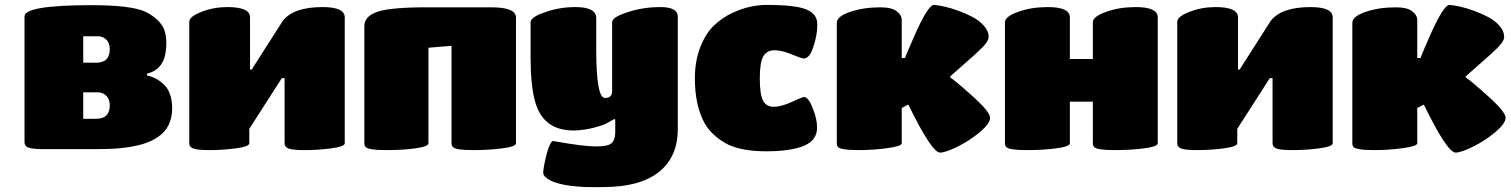

<svg xmlns="http://www.w3.org/2000/svg" viewBox="-20 -609 6168 784"><path d="M580.1 -308.1V-300.8Q618.2 -293.5 649.9 -263.2Q681.6 -232.9 683.1 -168.9Q683.1 -88.4 625 -49.8Q575.7 -14.2 471.2 -3.9Q432.6 0 368.2 0H160.2Q113.3 0 96.7 -6.1Q80.1 -12.2 80.1 -27.8V-542Q80.1 -587.9 355 -587.9Q511.2 -587.9 571.8 -562Q629.9 -533.7 649.9 -490.2Q659.2 -464.8 659.2 -434.1Q658.7 -375 638.4 -346.2Q618.2 -317.4 580.1 -308.1ZM319.8 -353H373Q428.2 -353 428.2 -408.2Q428.2 -433.6 414.1 -447.3Q399.9 -460.9 379.9 -460.9H319.8ZM319.8 -231.9V-124H373Q428.2 -124 428.2 -178.2Q428.2 -204.1 414.1 -218Q399.9 -231.9 379.9 -231.9Z M1007.8 -325.2 1134.8 -523.9Q1178.7 -580.1 1296.9 -580.1Q1387.7 -580.1 1387.7 -538.1V-23.9Q1387.7 -10.3 1330.1 -2.9Q1276.9 3.9 1223.6 3.9Q1176.3 3.9 1159.2 -2.2Q1142.1 -8.3 1142.1 -23.9V-290H1130.9L998 -83V-23.9Q998 -10.3 940.9 -2.9Q887.7 3.9 835 3.9Q787.6 3.9 770.3 -2.2Q752.9 -8.3 752.9 -23.9V-520Q752.9 -541.5 803.7 -561Q853 -580.1 908.7 -580.1Q1001 -580.1 1001 -538.1V-325.2Z M1467.8 -23.9V-502.9Q1467.8 -541 1516.6 -559.1Q1563 -577.6 1701.7 -579.1H1979.5Q2086.9 -580.6 2086.9 -537.1V-23.9Q2086.9 -10.3 2028.8 -2.9Q1974.1 3.9 1913.6 3.9Q1876.5 3.9 1856.9 1Q1837.4 -2 1830.6 -7.6Q1823.7 -13.2 1823.7 -23.9V-421.9L1729.5 -414.1V-23.9Q1729.5 -10.3 1673.8 -2.9Q1622.1 3.9 1558.6 3.9Q1520.5 3.9 1500.7 1Q1481 -2 1474.4 -7.6Q1467.8 -13.2 1467.8 -23.9Z M2492.2 -122.1H2486.3Q2467.8 -110.8 2453.1 -103.5Q2438.5 -96.2 2403.6 -87.2Q2368.7 -78.1 2328.6 -76.2Q2197.3 -73.2 2164.6 -195.8Q2146.5 -259.3 2146.5 -379.9V-518.1Q2146.5 -539.1 2205.6 -559.1Q2263.7 -580.1 2329.6 -580.1Q2414.6 -580.1 2414.6 -535.2V-409.2Q2414.6 -209 2450.2 -209Q2479.5 -209 2479.5 -235.8V-518.1Q2479.5 -539.1 2542.5 -559.1Q2605 -580.1 2676.3 -580.1Q2747.6 -580.1 2747.6 -541V-82Q2747.6 32.2 2670.2 93.5Q2592.8 154.8 2444.3 154.8Q2288.6 159.2 2225.6 127Q2198.2 112.3 2198.2 96.2Q2198.2 75.7 2212.4 19Q2227.1 -33.2 2238.3 -33.2Q2238.8 -33.2 2258.3 -29.8Q2358.9 -12.2 2408.9 -11.2Q2459 -10.3 2475.1 -22.7Q2491.2 -35.2 2492.2 -65.9Z M2956.5 -17.1Q2929.2 -29.8 2902.6 -52Q2876 -74.2 2859.4 -102.1Q2817.4 -174.3 2817.4 -290Q2817.4 -359.4 2839.6 -416.5Q2861.8 -473.6 2896.5 -505.9Q2929.7 -537.6 2972.2 -557.1Q3041.5 -588.9 3110.4 -588.9Q3227.5 -588.9 3271.5 -570.8Q3317.4 -552.7 3317.4 -509.8Q3317.4 -465.8 3301.3 -418Q3286.6 -370.1 3261.2 -370.1Q3253.4 -370.1 3212.4 -387.2Q3172.9 -403.8 3142.1 -403.8Q3111.3 -403.8 3096.9 -379.2Q3082.5 -354.5 3082.5 -289.1Q3082.5 -224.1 3095.7 -198.5Q3108.9 -172.9 3139.2 -172.9Q3169.4 -172.9 3213.4 -192.9Q3257.3 -212.9 3262.2 -212.9Q3281.2 -212.9 3298.3 -168Q3316.4 -124 3316.4 -87.9Q3316.4 -36.1 3262.9 -13.7Q3209.5 8.8 3108.4 8.8Q3014.2 8.8 2956.5 -17.1Z M3859.9 -296.9V-293Q3879.9 -280.3 3950.7 -216.8Q4022.9 -152.3 4022.9 -127.9Q4022.5 -104.5 3981.9 -70.3Q3941.4 -36.1 3892.6 -11.5Q3843.8 13.2 3818.8 14.2Q3784.7 14.2 3689 -182.1L3662.1 -168V-23.9Q3662.1 -12.2 3604.5 -4.2Q3546.9 3.9 3486.8 3.9Q3447.8 3.9 3427.5 0.5Q3407.2 -2.9 3402.1 -8.3Q3397 -13.7 3397 -23.9V-516.1Q3397 -542 3451.2 -560.5Q3505.4 -579.1 3574.7 -579.1Q3620.6 -579.1 3641.4 -563.2Q3662.1 -547.4 3662.1 -526.9V-372.1H3675.8Q3676.8 -378.4 3710 -454.1Q3768.6 -588.9 3793.9 -588.9Q3810.1 -587.9 3835.7 -582.3Q3861.3 -576.7 3893.1 -565.2Q3924.8 -553.7 3952.4 -539.1Q3980 -524.4 3998.5 -502.9Q4017.1 -481.4 4017.1 -458Q4017.1 -446.8 4004.9 -430.9Q3992.7 -415 3961.9 -387.2Z M4083.5 -23.9V-518.1Q4083.5 -541.5 4138.2 -561Q4191.9 -580.1 4258.3 -580.1Q4348.6 -580.1 4348.6 -538.1V-368.2H4442.4V-518.1Q4442.4 -541.5 4497.6 -561Q4551.3 -580.1 4617.2 -580.1Q4707.5 -580.1 4707.5 -538.1V-23.9Q4707.5 -10.3 4649.4 -2.9Q4594.7 3.9 4533.2 3.9Q4495.1 3.9 4475.3 1Q4455.6 -2 4449 -7.6Q4442.4 -13.2 4442.4 -23.9V-193.8H4348.6V-23.9Q4348.6 -10.3 4290.5 -2.9Q4237.3 3.9 4174.3 3.9Q4136.2 3.9 4116.5 1Q4096.7 -2 4090.1 -7.6Q4083.5 -13.2 4083.5 -23.9Z M5042 -325.2 5168.9 -523.9Q5212.9 -580.1 5331.1 -580.1Q5421.9 -580.1 5421.9 -538.1V-23.9Q5421.9 -10.3 5364.3 -2.9Q5311 3.9 5257.8 3.9Q5210.4 3.9 5193.4 -2.2Q5176.3 -8.3 5176.3 -23.9V-290H5165L5032.2 -83V-23.9Q5032.2 -10.3 4975.1 -2.9Q4921.9 3.9 4869.1 3.9Q4821.8 3.9 4804.4 -2.2Q4787.1 -8.3 4787.1 -23.9V-520Q4787.1 -541.5 4837.9 -561Q4887.2 -580.1 4942.9 -580.1Q5035.2 -580.1 5035.2 -538.1V-325.2Z M5964.8 -296.9V-293Q5984.9 -280.3 6055.7 -216.8Q6127.9 -152.3 6127.9 -127.9Q6127.4 -104.5 6086.9 -70.3Q6046.4 -36.1 5997.6 -11.5Q5948.7 13.2 5923.8 14.2Q5889.6 14.2 5793.9 -182.1L5767.1 -168V-23.9Q5767.1 -12.2 5709.5 -4.2Q5651.9 3.9 5591.8 3.9Q5552.7 3.9 5532.5 0.5Q5512.2 -2.9 5507.1 -8.3Q5502 -13.7 5502 -23.9V-516.1Q5502 -542 5556.2 -560.5Q5610.4 -579.1 5679.7 -579.1Q5725.6 -579.1 5746.3 -563.2Q5767.1 -547.4 5767.1 -526.9V-372.1H5780.8Q5781.7 -378.4 5814.9 -454.1Q5873.5 -588.9 5898.9 -588.9Q5915 -587.9 5940.7 -582.3Q5966.3 -576.7 5998 -565.2Q6029.8 -553.7 6057.4 -539.1Q6085 -524.4 6103.5 -502.9Q6122.1 -481.4 6122.1 -458Q6122.1 -446.8 6109.9 -430.9Q6097.7 -415 6066.9 -387.2Z"/></svg>

Font: GGS TheRock Black
Style: Regular
Weight: 900
Designer: Rodrigo Fuenzalida (2012); Goodgame Studios (2014)
Foundry: Rodrigo Fuenzalida,2012;  GGS,2014
Version: Version 1.002 | FøM Mod